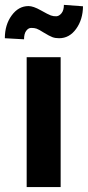

<svg xmlns="http://www.w3.org/2000/svg" viewBox="-48 -761 358 781"><path d="M198.7 0H60.5V-528.3H198.7ZM192.4 -605.5Q176.8 -605.5 165 -609.9Q153.3 -614.3 130.9 -627.9Q109.4 -641.6 100.6 -644.5Q91.8 -647.5 79.1 -647.5Q67.4 -647.5 58.6 -635.7Q49.8 -624 49.8 -601.1L-28.3 -605.5Q-28.3 -660.2 -0.5 -698.2Q27.3 -736.3 67.9 -736.3Q87.4 -736.3 117.7 -719.2Q147.9 -702.1 158.7 -698.2Q169.4 -694.3 181.2 -694.8Q192.4 -695.3 202.1 -707Q211.9 -718.8 211.9 -741.2L289.6 -735.4Q289.1 -681.6 261.7 -643.6Q234.4 -605.5 192.4 -605.5Z"/></svg>

Font: RobotoCondensed-Bold
Style: Bold
Weight: 700
Designer: Google
Version: Version 2.001240; 2014